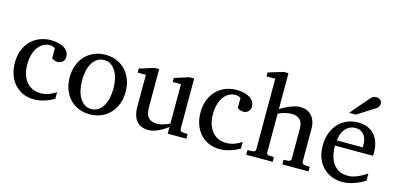

<svg xmlns="http://www.w3.org/2000/svg" viewBox="-68 -1151 3246 1577"><g transform="rotate(15 1554.5 -362.5)"><path d="M432.1 -37.1Q415 -28.3 396.2 -19.3Q377.4 -10.3 356.2 -3.4Q335 3.4 311.8 7.8Q288.6 12.2 263.2 12.2Q210.4 12.2 168.2 -6.6Q126 -25.4 96.2 -58.8Q66.4 -92.3 50.3 -138.2Q34.2 -184.1 34.2 -237.8Q34.2 -300.8 53.7 -348.6Q73.2 -396.5 106.4 -429Q139.6 -461.4 183.3 -477.8Q227.1 -494.1 274.9 -494.1Q307.6 -494.1 336.2 -487.5Q364.7 -481 385.5 -468.3Q406.2 -455.6 418.2 -437Q430.2 -418.5 430.2 -394Q430.2 -379.4 425 -368.4Q419.9 -357.4 411.6 -349.9Q403.3 -342.3 392.8 -338.6Q382.3 -335 371.1 -335Q354.5 -335 342.3 -340.6Q330.1 -346.2 320.8 -352.1V-439Q310.5 -444.8 299.6 -448.5Q288.6 -452.1 278.8 -452.1Q245.6 -452.1 219 -437Q192.4 -421.9 174.1 -395Q155.8 -368.2 146 -331.3Q136.2 -294.4 136.2 -251Q136.2 -209.5 146.7 -172.9Q157.2 -136.2 178 -109.1Q198.7 -82 229.7 -66.4Q260.7 -50.8 301.8 -50.8Q336.9 -50.8 368.4 -61.8Q399.9 -72.8 432.1 -94.2Z M871.6 -241.2Q871.6 -282.2 863.5 -319.8Q855.5 -357.4 838.9 -386.2Q822.3 -415 797.4 -432.1Q772.5 -449.2 738.8 -449.2Q704.1 -449.2 678.7 -432.1Q653.3 -415 637 -386.2Q620.6 -357.4 612.8 -319.8Q605 -282.2 605 -241.2Q605 -200.7 613 -163.1Q621.1 -125.5 637.7 -96.7Q654.3 -67.9 679.2 -50.5Q704.1 -33.2 737.8 -33.2Q772 -33.2 797.4 -50.3Q822.8 -67.4 839.1 -96.2Q855.5 -125 863.5 -162.6Q871.6 -200.2 871.6 -241.2ZM975.6 -240.2Q975.6 -187 958.7 -140.9Q941.9 -94.7 910.9 -60.8Q879.9 -26.9 835.7 -7.3Q791.5 12.2 736.8 12.2Q682.1 12.2 638.2 -7.1Q594.2 -26.4 563.5 -60.1Q532.7 -93.8 516.4 -139.9Q500 -186 500 -240.2Q500 -293.5 516.6 -339.8Q533.2 -386.2 564.5 -420.7Q595.7 -455.1 639.9 -474.6Q684.1 -494.1 739.7 -494.1Q795.4 -494.1 839.4 -474.1Q883.3 -454.1 913.6 -419.7Q943.8 -385.3 959.7 -339.1Q975.6 -293 975.6 -240.2Z M1397.9 0V-57.1Q1385.3 -47.4 1366.9 -35.2Q1348.6 -22.9 1327.4 -12.5Q1306.2 -2 1283 5.1Q1259.8 12.2 1237.8 12.2Q1205.6 12.2 1179.9 2.7Q1154.3 -6.8 1136.5 -26.6Q1118.7 -46.4 1109.1 -76.9Q1099.6 -107.4 1099.6 -149.9V-420.9H1029.8V-455.1L1152.8 -494.1H1192.9V-168.9Q1192.9 -142.6 1198 -121.6Q1203.1 -100.6 1214.6 -85.9Q1226.1 -71.3 1244.6 -63.7Q1263.2 -56.2 1289.6 -56.2Q1304.7 -56.2 1320.3 -59.1Q1335.9 -62 1350.1 -66.7Q1364.3 -71.3 1376.7 -76.4Q1389.2 -81.5 1397.9 -85.9V-420.9H1327.6V-455.1L1449.7 -494.1H1490.7V-64Q1490.7 -54.7 1497.3 -48.8Q1503.9 -43 1512.7 -42L1556.6 -39.1V0Z M2010.7 -37.1Q1993.7 -28.3 1974.9 -19.3Q1956.1 -10.3 1934.8 -3.4Q1913.6 3.4 1890.4 7.8Q1867.2 12.2 1841.8 12.2Q1789.1 12.2 1746.8 -6.6Q1704.6 -25.4 1674.8 -58.8Q1645 -92.3 1628.9 -138.2Q1612.8 -184.1 1612.8 -237.8Q1612.8 -300.8 1632.3 -348.6Q1651.9 -396.5 1685.1 -429Q1718.3 -461.4 1762 -477.8Q1805.7 -494.1 1853.5 -494.1Q1886.2 -494.1 1914.8 -487.5Q1943.4 -481 1964.1 -468.3Q1984.9 -455.6 1996.8 -437Q2008.8 -418.5 2008.8 -394Q2008.8 -379.4 2003.7 -368.4Q1998.5 -357.4 1990.2 -349.9Q1981.9 -342.3 1971.4 -338.6Q1960.9 -335 1949.7 -335Q1933.1 -335 1920.9 -340.6Q1908.7 -346.2 1899.4 -352.1V-439Q1889.2 -444.8 1878.2 -448.5Q1867.2 -452.1 1857.4 -452.1Q1824.2 -452.1 1797.6 -437Q1771 -421.9 1752.7 -395Q1734.4 -368.2 1724.6 -331.3Q1714.8 -294.4 1714.8 -251Q1714.8 -209.5 1725.3 -172.9Q1735.8 -136.2 1756.6 -109.1Q1777.3 -82 1808.3 -66.4Q1839.4 -50.8 1880.4 -50.8Q1915.5 -50.8 1947 -61.8Q1978.5 -72.8 2010.7 -94.2Z M2372.6 0V-39.1L2413.6 -42Q2422.4 -43 2429 -48.8Q2435.5 -54.7 2435.5 -64V-321.8Q2435.5 -343.3 2430.9 -361.3Q2426.3 -379.4 2414.8 -392.6Q2403.3 -405.8 2384.3 -413.3Q2365.2 -420.9 2336.4 -420.9Q2323.2 -420.9 2308.6 -418.7Q2293.9 -416.5 2279.5 -412.6Q2265.1 -408.7 2251.7 -403.3Q2238.3 -397.9 2227.5 -392.1V-64Q2227.5 -54.7 2232.9 -48.8Q2238.3 -43 2247.6 -42L2290.5 -39.1V0H2065.4V-39.1L2113.3 -42Q2122.6 -43 2128.4 -48.8Q2134.3 -54.7 2134.3 -64V-665H2059.6V-698.2L2187.5 -736.8H2227.5V-432.1Q2241.2 -440.4 2261.2 -451.2Q2281.2 -461.9 2304 -471.4Q2326.7 -481 2349.9 -487.5Q2373 -494.1 2392.6 -494.1Q2421.4 -494.1 2446 -484.9Q2470.7 -475.6 2489 -457Q2507.3 -438.5 2517.8 -409.9Q2528.3 -381.3 2528.3 -342.8V-64Q2528.3 -54.7 2534.9 -48.8Q2541.5 -43 2550.3 -42L2595.2 -39.1V0Z M3074.7 -49.8Q3053.7 -36.6 3031 -25.4Q3008.3 -14.2 2984.1 -5.9Q2960 2.4 2935.1 7.3Q2910.2 12.2 2884.8 12.2Q2839.4 12.2 2797.4 -3.2Q2755.4 -18.6 2723.4 -49.3Q2691.4 -80.1 2672.1 -126.7Q2652.8 -173.3 2652.8 -235.8Q2652.8 -294.4 2670.4 -342Q2688 -389.6 2719.2 -423.6Q2750.5 -457.5 2793.5 -475.8Q2836.4 -494.1 2887.7 -494.1Q2934.1 -494.1 2969.2 -478.8Q3004.4 -463.4 3027.8 -436.3Q3051.3 -409.2 3063 -371.3Q3074.7 -333.5 3074.7 -289.1V-275.9Q3074.7 -268.1 3073.7 -261.2H2749.5Q2749.5 -223.1 2757.6 -185.1Q2765.6 -147 2784.7 -116.7Q2803.7 -86.4 2835.9 -67.6Q2868.2 -48.8 2916.5 -48.8Q2938 -48.8 2959 -54.4Q2980 -60.1 3000.2 -68.8Q3020.5 -77.6 3039.1 -88.6Q3057.6 -99.6 3074.7 -110.8ZM2974.6 -328.1Q2974.6 -353 2968.8 -374.3Q2962.9 -395.5 2950.9 -411.1Q2939 -426.8 2920.7 -435.8Q2902.3 -444.8 2877.4 -444.8Q2852.5 -444.8 2831.1 -435.3Q2809.6 -425.8 2793.2 -407.7Q2776.9 -389.6 2766.8 -364Q2756.8 -338.4 2754.9 -306.2H2974.6ZM3024.4 -688Q3024.4 -674.3 3017.8 -664.6Q3011.2 -654.8 3001.5 -647.9L2849.1 -550.8H2792.5L2925.3 -706.1Q2931.2 -712.4 2936 -717.5Q2940.9 -722.7 2946.8 -726.1Q2952.6 -729.5 2960.2 -731.2Q2967.8 -732.9 2978.5 -732.9Q2991.7 -732.9 3000.5 -728.8Q3009.3 -724.6 3014.6 -718.3Q3020 -711.9 3022.2 -703.9Q3024.4 -695.8 3024.4 -688Z"/></g></svg>

Font: Charis SIL Eur
Style: Regular
Weight: 400
Foundry: SIL International
Version: Version 5.000